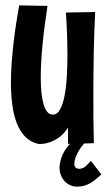

<svg xmlns="http://www.w3.org/2000/svg" viewBox="-20 -527 403 720"><path d="M359.9 127Q336.4 149.9 315.7 161.4Q294.9 172.9 269 172.9Q254.4 172.9 242.2 167Q230 161.1 221.4 151.4Q212.9 141.6 208 128.9Q203.1 116.2 203.1 102.1Q203.1 86.4 210.9 62.7Q218.8 39.1 242.2 12.2H234.9V-48.8Q220.2 -24.9 202.1 -12.2Q184.1 0.5 167.7 6.1Q151.4 11.7 139.6 12.5Q127.9 13.2 126 13.2Q95.2 6.8 75 -13.9Q54.7 -34.7 42.7 -65.7Q30.8 -96.7 25.9 -135.7Q21 -174.8 21 -217.8Q21 -254.9 23.9 -293.5Q26.9 -332 31.2 -369.4Q35.6 -406.7 41 -441.7Q46.4 -476.6 51.8 -506.8L158.2 -504.9Q153.8 -476.1 149.2 -442.4Q144.5 -408.7 140.9 -373.5Q137.2 -338.4 135 -303Q132.8 -267.6 132.8 -235.8Q132.8 -206.5 135.3 -181.2Q137.7 -155.8 143.1 -137Q148.4 -118.2 157 -107.7Q165.5 -97.2 178.2 -97.2Q194.8 -97.2 205.6 -117.2Q216.3 -137.2 222.4 -169.7Q228.5 -202.1 230.7 -242.7Q232.9 -283.2 232.9 -324.2Q232.9 -355 231.9 -382.8Q231 -410.6 230 -432.6Q228.5 -458 227.1 -480L336.9 -481.9Q333 -403.3 331.5 -326.4Q330.1 -249.5 330.1 -171.9Q330.1 -126 330.3 -81.1Q330.6 -36.1 332 9.8L294.9 11.2Q288.6 19 282 28.3Q275.4 37.6 270.3 47.6Q265.1 57.6 262 68.1Q258.8 78.6 258.8 88.9Q258.8 97.2 264.2 101.6Q269.5 106 276.9 106Q291 106 301.5 96.2Q312 86.4 320.8 76.2Z"/></svg>

Font: Mouse Memoirs
Style: Regular
Weight: 400
Version: Version 1.000